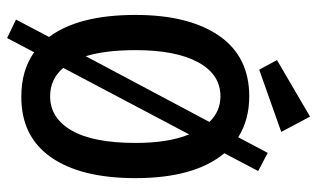

<svg xmlns="http://www.w3.org/2000/svg" viewBox="-196 -645 892 540"><g transform="rotate(90 250.0 -375.0)"><path d="M87 51 35 26 84 -67Q22 -150 22 -310Q22 -460 80.5 -545Q139 -630 251 -630Q317 -630 366 -599L410 -682L461 -655L411 -560Q481 -476 481 -310Q481 -156 422 -72Q363 12 251 11Q178 11 127 -25ZM121 -311Q121 -226 138 -170L323 -518Q293 -549 251 -549Q189 -549 155 -486Q121 -423 121 -311ZM251 -70Q312 -70 347 -130.5Q382 -191 382 -311Q382 -402 358 -461L171 -107Q202 -70 251 -70ZM176 -658 149 -708 308 -801 351 -720Z"/></g></svg>

Font: Inconsolata SemiBold
Style: Regular
Weight: 600
Monospace: yes
Designer: Raph Levien, Cyreal, Brenton Simpson
Foundry: Raph Levien, Cyreal, Google
Version: Version 3.100; ttfautohint (v1.8.4.7-5d5b)